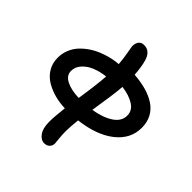

<svg xmlns="http://www.w3.org/2000/svg" viewBox="-250 -889 1328 1328"><g transform="rotate(45 414.0 -225.0)"><path d="M392.1 259.8Q358.9 259.8 335 226.1Q311 192.4 311 130.9Q311 81.1 321.8 -12.2Q269.5 -13.7 221.2 -26.6Q172.9 -39.6 131.1 -64.2Q89.4 -88.9 64.2 -130.4Q39.1 -171.9 39.1 -225.1Q39.1 -267.6 54.7 -305.4Q70.3 -343.3 96.7 -371.3Q123 -399.4 156.7 -421.9Q190.4 -444.3 227.8 -459Q265.1 -473.6 300.8 -481.9Q336.4 -490.2 369.1 -492.2Q366.2 -537.1 356.7 -588.6Q347.2 -640.1 347.2 -645Q347.2 -674.8 360.4 -692.4Q373.5 -710 400.9 -710Q432.6 -710 452.9 -689.5Q473.1 -668.9 481 -636.2Q494.6 -588.4 499 -518.1Q564.5 -513.2 616.9 -498.3Q669.4 -483.4 709.7 -456.8Q750 -430.2 772 -388.7Q793.9 -347.2 793.9 -293Q793.9 -184.6 701.2 -111.1Q608.4 -37.6 445.8 -18.1Q438 47.4 438 99.1Q438 129.9 441.9 167.7Q445.8 205.6 445.8 208Q445.8 230.5 430.9 245.1Q416 259.8 392.1 259.8ZM663.1 -282.2Q663.1 -331.1 617.4 -360.4Q571.8 -389.6 499 -398.9Q493.7 -323.7 463.9 -139.2Q553.2 -153.8 608.2 -190.2Q663.1 -226.6 663.1 -282.2ZM168.9 -225.1Q168.9 -181.6 215.6 -157.5Q262.2 -133.3 338.9 -130.9Q363.3 -289.6 368.2 -370.1Q314.5 -363.8 270.5 -346.2Q226.6 -328.6 197.8 -296.9Q168.9 -265.1 168.9 -225.1Z"/></g></svg>

Font: Shantell Sans Irregular
Style: Regular
Weight: 600
Designer: Stephen Nixon, Anya Danilova, Shantell Martin
Foundry: Arrow Type
Version: Version 1.006;[9816181b4]